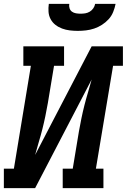

<svg xmlns="http://www.w3.org/2000/svg" viewBox="-24 -975 657 995"><path d="M-4 0V-101H48L136 -634H97V-735H308V-634H256L224 -441Q218 -407 211 -373Q204 -339 195.5 -305.5Q187 -272 177 -239Q167 -206 158 -172L451 -735H613V-634H562L473 -101H512V0H301V-101H353L385 -294Q391 -328 398 -362Q405 -396 413.5 -429.5Q422 -463 432 -496Q442 -529 451 -563L158 0ZM379 -815Q358 -815 337.5 -817.5Q317 -820 298 -827Q279 -834 263.5 -846Q248 -858 238.5 -875.5Q229 -893 227.5 -913.5Q226 -934 229 -955H335Q333 -943 336.5 -932Q340 -921 349 -914.5Q358 -908 370 -906Q382 -904 393 -904Q406 -904 418 -906Q430 -908 441 -914.5Q452 -921 459.5 -932Q467 -943 469 -955H575Q571 -934 562.5 -913Q554 -892 539 -875.5Q524 -859 504.5 -846.5Q485 -834 464 -827Q443 -820 421.5 -817.5Q400 -815 379 -815Z"/></svg>

Font: Iosevka Curly Slab ExObl
Style: Bold
Weight: 700
Width: 7
Italic angle: -9°
Monospace: yes
Designer: Belleve Invis
Foundry: Belleve Invis
Version: Version 11.0.0; ttfautohint (v1.8.3)